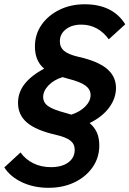

<svg xmlns="http://www.w3.org/2000/svg" viewBox="-36 -751 606 899"><path d="M-15.8 32.9 60.1 -37.1Q83.1 -4.7 119.9 13.5Q156.7 31.7 202.6 31.7Q253.4 31.7 283.6 9.7Q313.8 -12.4 313.8 -49.6Q313.8 -76.7 293.4 -92.8Q273.1 -108.9 224.1 -120.1Q133.1 -140.9 90.8 -176.7Q48.4 -212.5 48.4 -269.2Q48.4 -318.5 79.3 -357.8Q110.2 -397.1 170.7 -429.8Q127.5 -465.4 127.5 -533.7Q127.5 -589.8 158.3 -634.4Q189.1 -678.9 242 -704.9Q294.8 -731 360.5 -731Q491.9 -731 550.5 -637.2L473.3 -566.9Q449.8 -599.9 417.2 -617.8Q384.6 -635.7 344.6 -635.7Q300.8 -635.7 272.5 -613.9Q244.3 -592.1 244.3 -557.4Q244.3 -529.2 264.8 -512.3Q285.4 -495.4 333.1 -484.5Q421.5 -464.9 464.3 -429.2Q507.1 -393.4 507.1 -339.3Q507.1 -290.9 475.2 -247.5Q443.3 -204.1 383.8 -174.8Q407.3 -154.3 418.1 -129.4Q428.9 -104.4 428.9 -69.8Q428.9 -13 397.7 31.9Q366.5 76.8 312.9 102.6Q259.4 128.4 191 128.4Q123.1 128.4 68 102.9Q12.9 77.4 -15.8 32.9ZM271.2 -222.2 298 -214.2Q339.1 -227.7 363.6 -252.7Q388.1 -277.6 388.1 -305.7Q388.1 -332.4 364.2 -350.2Q340.3 -368 282.4 -382.5L256.8 -389.8Q216.2 -377.3 191.1 -351.2Q166.1 -325 166.1 -297Q166.1 -270.9 189.1 -254.3Q212 -237.6 271.2 -222.2Z"/></svg>

Font: Wix Madefor Text
Style: Italic
Weight: 400
Italic angle: -12°
Designer: Dalton Maag Ltd
Foundry: Dalton Maag Ltd
Version: Version 3.100